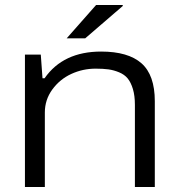

<svg xmlns="http://www.w3.org/2000/svg" viewBox="-20 -743 707 763"><path d="M245.1 -590.8 361.8 -723.1H467.8V-719.2L318.8 -590.8ZM79.1 0V-525.9H142.1L148.9 -432.1H157.2Q231 -538.1 381.8 -538.1Q489.3 -538.1 542.2 -491.5Q595.2 -444.8 595.2 -340.8V0H516.1V-326.2Q516.1 -362.8 508.1 -389.4Q500 -416 487.3 -431.4Q474.6 -446.8 453.4 -455.6Q432.1 -464.4 410.9 -467.3Q389.6 -470.2 359.9 -470.2Q309.1 -470.2 263.4 -449.2Q217.8 -428.2 188 -387.5Q158.2 -346.7 158.2 -295.9V0Z"/></svg>

Font: Archivo Expanded Light
Style: Regular
Weight: 300
Width: 7
Designer: Hector Gatti
Foundry: Omnibus-Type
Version: Version 2.001